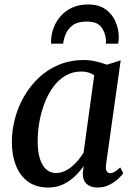

<svg xmlns="http://www.w3.org/2000/svg" viewBox="-20 -829 606 859"><path d="M454.5 -93.5Q451.5 -71 457.8 -62.5Q464 -54 473.5 -54Q482 -54 492.8 -60.2Q503.5 -66.5 518 -80L531.5 -54Q526.5 -46 510.5 -30.5Q494.5 -15 470.2 -2.5Q446 10 415 10Q385.5 10 367.8 -6Q350 -22 350.5 -55L354.5 -86Q338 -62.5 315.2 -40.5Q292.5 -18.5 262.8 -4.2Q233 10 195.5 10Q141.5 10 105.2 -16.5Q69 -43 51 -89Q33 -135 33 -193.5Q33 -244.5 46.5 -296.8Q60 -349 86.8 -396Q113.5 -443 152.5 -480.2Q191.5 -517.5 242.8 -539Q294 -560.5 356.5 -560.5Q381 -560.5 409 -554.2Q437 -548 458 -539.5L520 -559ZM401.5 -492Q390 -500.5 375.5 -504.8Q361 -509 344 -509Q304.5 -509 273 -490.5Q241.5 -472 218.2 -440.2Q195 -408.5 179.5 -368Q164 -327.5 156.2 -283.5Q148.5 -239.5 148.5 -197Q148.5 -150 158.8 -118.2Q169 -86.5 187.2 -70.8Q205.5 -55 229.5 -55Q250.5 -55 268.8 -63.2Q287 -71.5 302.8 -85Q318.5 -98.5 331.5 -114.5Q344.5 -130.5 354 -146.5ZM208.5 -633.5Q208.5 -638 208.5 -642Q208.5 -646 208.5 -650Q210 -678.5 220.8 -706.5Q231.5 -734.5 252.2 -757.8Q273 -781 303.2 -795Q333.5 -809 375 -809Q421.5 -809 451.8 -787.8Q482 -766.5 496.8 -732.5Q511.5 -698.5 511.5 -661Q511.5 -654 510.5 -646.2Q509.5 -638.5 508.5 -633.5H453.5Q454 -638 454.2 -642.5Q454.5 -647 454 -652.5Q450.5 -685 432.5 -708.8Q414.5 -732.5 367 -732.5Q328.5 -732.5 306.5 -716.8Q284.5 -701 274.8 -678Q265 -655 262.5 -633.5Z"/></svg>

Font: Merriweather 36pt Medium
Style: Italic
Weight: 500
Italic angle: -7.8°
Version: Version 2.101